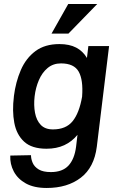

<svg xmlns="http://www.w3.org/2000/svg" viewBox="-20 -729 584 954"><path d="M319 -709H463L320 -562H236ZM461 0Q448 103 381.5 154Q315 205 212 205Q149 205 108.5 182.5Q68 160 48.5 123Q29 86 31 44L134 42Q134 61 142.5 80.5Q151 100 172.5 113Q194 126 233 126Q290 126 320 94Q350 62 358 0L365 -59Q337 -25 299 -7.5Q261 10 211 10Q138 10 100 -25Q62 -60 51 -119Q40 -178 49 -249V-250V-251Q58 -322 83.5 -381Q109 -440 156 -475Q203 -510 275 -510Q325 -510 358.5 -492.5Q392 -475 412 -441L419 -500H522ZM283 -414Q244 -414 216.5 -391Q189 -368 173 -330.5Q157 -293 152 -250Q147 -206 154 -168.5Q161 -131 182.5 -108.5Q204 -86 243 -86Q308 -86 341 -127Q374 -168 388 -249V-250Q394 -332 371 -373Q348 -414 283 -414Z"/></svg>

Font: Haskoy SemiBold
Style: Italic
Weight: 600
Designer: Ertekin Erdin
Foundry: Ertekin Erdin
Version: Version 2.000; ttfautohint (v1.8.4.7-5d5b)